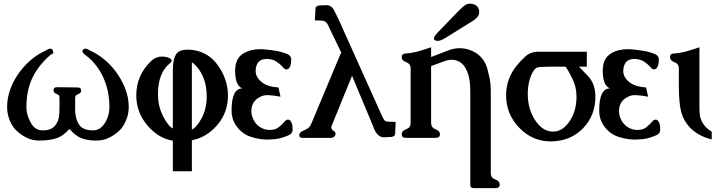

<svg xmlns="http://www.w3.org/2000/svg" viewBox="-20 -729 3835 1029"><path d="M192.9 24.4Q151.4 24.4 119.4 7.3Q87.4 -9.8 67.4 -29.8Q46.9 -48.8 32.5 -83.3Q18.1 -117.7 18.1 -155.3Q18.1 -206.5 37.1 -255.9Q56.2 -305.2 88.4 -347.2Q144 -419.9 221.2 -456.5Q230.5 -460.9 240.7 -466.8Q245.6 -468.3 249.5 -468.3Q265.6 -468.3 265.6 -441.9Q257.8 -441.9 247.1 -432.1Q183.1 -375 152.8 -310.1Q121.6 -243.2 121.6 -156.2Q121.6 -128.9 129.9 -105Q138.2 -81.1 149.4 -64Q170.4 -30.3 209 -30.3Q257.8 -30.3 277.8 -59.1Q291.5 -78.6 295.2 -98.6Q298.8 -118.7 298.8 -153.3V-207Q298.8 -220.2 282.7 -225.8Q266.6 -231.4 266.6 -245.6Q266.6 -261.7 285.6 -261.7L396 -260.3Q415 -260.3 415 -244.1Q415 -230 398.9 -224.4Q382.8 -218.8 382.8 -205.6V-145Q382.8 -87.4 407.7 -56.2Q428.2 -30.3 478.5 -30.3Q514.2 -30.3 538.1 -64Q566.4 -103.5 566.4 -156.2Q566.4 -248.5 527.8 -326.2Q495.1 -390.1 441.4 -431.2Q421.9 -445.3 421.9 -451.7Q421.9 -468.3 438 -468.3Q441.9 -468.3 446.8 -466.8Q457 -460.9 466.3 -456.5Q543.9 -419.9 599.1 -347.2Q630.9 -305.2 650.4 -255.9Q669.9 -206.5 669.9 -155.3Q669.9 -117.7 655.3 -83.3Q640.6 -48.8 620.6 -29.8Q600.1 -9.8 568.1 7.3Q536.1 24.4 495.1 24.4H493.2Q436 24.4 398.4 2.9Q382.8 -6.8 367.7 -21.5Q364.7 -23.9 356 -34.7L349.1 -35.6Q340.3 -25.4 335.9 -21.5Q306.2 7.3 268.8 15.9Q231.4 24.4 192.9 24.4Z M1008.3 -35.2Q1031.2 -43 1059.3 -93Q1087.4 -143.1 1087.9 -211.4Q1087.9 -311.5 1033.2 -373Q1015.1 -392.6 1008.8 -394H1008.3ZM1008.3 22.5V189H906.2V24.9Q828.1 12.7 768.6 -58.6Q710.4 -127.9 710.4 -217.8V-219.2Q710.9 -328.1 792 -403.8Q816.4 -425.8 847.7 -425.8Q855.5 -425.8 864.3 -424.8Q899.9 -418 899.9 -403.8Q899.9 -397.9 893.6 -392.6Q826.7 -339.8 826.7 -226.6V-224.1Q826.7 -157.2 855 -104.5Q882.8 -51.3 906.2 -40.5V-350.6Q906.2 -415 925.8 -440.9Q942.4 -462.9 985.4 -462.9Q998.5 -462.9 1014.2 -460.9Q1097.7 -449.7 1148.9 -377.4Q1200.2 -305.2 1201.7 -219.2V-216.3Q1201.7 -126.5 1145.5 -60.1Q1086.9 8.3 1008.3 22.5Z M1411.1 19Q1378.4 19 1339.4 8.8Q1300.3 -1.5 1277.8 -20.5Q1221.7 -66.9 1221.2 -134.8V-138.7Q1221.2 -254.9 1279.3 -255.4Q1240.7 -269 1240.2 -347.7V-350.6Q1240.2 -416 1284.7 -442.9Q1321.8 -465.3 1373 -465.3Q1382.3 -465.3 1391.6 -464.8Q1427.7 -461.9 1460.7 -456.1Q1493.7 -450.2 1519 -439.5Q1538.6 -431.6 1540.5 -414.1V-408.7Q1540.5 -388.2 1536.6 -377.4Q1529.3 -356.9 1515.1 -356.9Q1507.3 -356.9 1501.5 -362.8Q1498 -367.2 1490.2 -375.5Q1477.5 -388.7 1459 -400.4Q1440.4 -412.1 1410.6 -413.1H1409.2Q1379.4 -413.1 1364.7 -396Q1350.6 -378.4 1350.1 -349.1Q1350.1 -312 1387.7 -285.2Q1418.5 -263.2 1472.2 -260.3L1483.4 -210.9Q1442.4 -218.3 1416 -219.2H1413.1Q1391.1 -219.2 1373.5 -209.5Q1340.8 -192.9 1331.1 -161.6Q1327.1 -147.5 1327.1 -133.3Q1327.1 -114.7 1335 -95.7Q1352.1 -54.2 1391.1 -39.1Q1405.8 -33.2 1420.4 -32.7H1426.3Q1457 -32.7 1474.1 -47.4Q1495.6 -64.9 1508.3 -80.6Q1514.6 -87.9 1523.4 -87.9Q1539.6 -87.9 1546.4 -59.1Q1547.9 -49.8 1547.9 -36.6V-29.3Q1545.9 -12.7 1526.9 -3.9Q1501.5 6.8 1477.5 12.7Q1453.6 18.6 1411.1 19Z M2064 -76.7 2100.6 -75.7 2097.7 -13.7Q2097.7 2.4 2077.6 4.9L2040.5 6.8H2038.1Q2003.9 6.8 1985.8 -37.1Q1970.2 -75.2 1961.9 -95.2L1866.7 -322.8L1757.8 -55.7Q1755.4 -50.3 1755.4 -45.9Q1755.4 -43.5 1756.3 -40.5Q1759.3 -33.2 1765.6 -29.3Q1778.3 -22 1778.3 -12.2Q1778.3 -9.3 1777.3 -5.9Q1770.5 9.8 1753.4 9.8H1601.6Q1583.5 9.8 1583.5 -3.9Q1583.5 -7.8 1585.4 -11.7Q1589.4 -22 1603.5 -27.8Q1617.7 -33.7 1628.4 -40.5Q1641.6 -49.3 1647.5 -64L1797.9 -422.9Q1803.7 -438.5 1806.2 -441.4Q1809.6 -445.8 1809.6 -447.8Q1809.6 -448.7 1808.1 -448.7L1736.3 -597.7Q1726.1 -618.2 1703.1 -618.7L1667.5 -619.6L1670.9 -681.6V-683.1Q1670.9 -696.3 1690.4 -699.7L1728 -701.2H1729.5Q1755.4 -701.2 1769.5 -675.8Q1780.3 -654.8 1794.9 -624.5L2023.4 -116.2Q2032.2 -96.7 2038.6 -86.7Q2044.9 -76.7 2064 -76.7Z M2365.7 -524.9Q2341.3 -509.8 2324.7 -509.8Q2319.8 -509.8 2318.4 -510.7Q2305.7 -512.2 2305.7 -523.9Q2305.7 -533.7 2325.2 -554.2L2383.8 -614.7Q2396 -627 2427.7 -660.2Q2459.5 -693.4 2472.7 -701.7Q2485.8 -709.5 2500 -709.5Q2511.2 -709.5 2522.9 -704.6Q2548.3 -693.4 2548.3 -664.1Q2548.3 -647.5 2536.6 -635.5Q2524.9 -623.5 2512.2 -615.7ZM2290.5 -423.3 2382.8 -459Q2413.6 -470.7 2443.8 -470.7Q2478.5 -470.7 2511.7 -455.6Q2573.7 -427.2 2592.3 -358.9Q2598.1 -337.9 2604 -309.6Q2609.9 -281.2 2610.4 -243.7V200.2Q2610.4 224.1 2634.3 232.7Q2658.2 241.2 2658.2 259.8Q2658.2 279.3 2635.7 279.3H2520.5Q2500.5 279.3 2500.5 263.7V-243.7Q2500.5 -314.9 2477.5 -359.4Q2458 -396.5 2422.9 -405.8Q2413.6 -408.7 2401.9 -408.7Q2392.1 -408.7 2381.3 -406.7Q2369.1 -404.3 2357.7 -399.7Q2346.2 -395 2333 -390.6L2294.9 -376.5L2290.5 -374.5V-69.3Q2290.5 -44.9 2314.2 -36.4Q2337.9 -27.8 2337.9 -9.8Q2337.9 9.8 2315.9 9.8H2155.3Q2132.8 9.8 2132.8 -9.8Q2132.8 -27.8 2156.7 -36.4Q2180.7 -44.9 2180.7 -69.3V-362.8Q2180.7 -387.2 2156.7 -395.8Q2132.8 -404.3 2132.8 -422.4Q2132.8 -442.4 2154.8 -442.4Q2184.1 -443.8 2213.6 -451.7Q2243.2 -459.5 2290.5 -475.6Z M2934.6 -371.6Q2877.4 -371.6 2862.3 -367.9Q2847.2 -364.3 2835.9 -343.8Q2808.6 -293.9 2808.6 -226.6V-224.6Q2808.6 -143.6 2848.6 -84Q2886.7 -26.4 2939 -23.9H2944.8Q2993.2 -23.9 3028.8 -73.7Q3069.3 -128.9 3069.8 -211.4Q3069.8 -262.2 3048.1 -306.4Q3026.4 -350.6 3011.7 -371.6ZM3125 -451.7V-371.6H3083Q3095.2 -359.9 3132.1 -320.6Q3168.9 -281.2 3170.9 -217.3V-210Q3170.9 -113.3 3108.4 -45.4Q3042.5 25.9 2938 28.8H2931.6Q2833.5 28.8 2763.2 -43.9Q2692.4 -117.2 2692.4 -217.8V-219.2Q2692.9 -307.1 2748 -376Q2768.1 -400.9 2795.7 -426.3Q2823.2 -451.7 2863.3 -451.7Z M3381.3 19Q3348.6 19 3309.6 8.8Q3270.5 -1.5 3248 -20.5Q3191.9 -66.9 3191.4 -134.8V-138.7Q3191.4 -254.9 3249.5 -255.4Q3210.9 -269 3210.4 -347.7V-350.6Q3210.4 -416 3254.9 -442.9Q3292 -465.3 3343.3 -465.3Q3352.5 -465.3 3361.8 -464.8Q3397.9 -461.9 3430.9 -456.1Q3463.9 -450.2 3489.3 -439.5Q3508.8 -431.6 3510.7 -414.1V-408.7Q3510.7 -388.2 3506.8 -377.4Q3499.5 -356.9 3485.4 -356.9Q3477.5 -356.9 3471.7 -362.8Q3468.3 -367.2 3460.4 -375.5Q3447.8 -388.7 3429.2 -400.4Q3410.6 -412.1 3380.9 -413.1H3379.4Q3349.6 -413.1 3335 -396Q3320.8 -378.4 3320.3 -349.1Q3320.3 -312 3357.9 -285.2Q3388.7 -263.2 3442.4 -260.3L3453.6 -210.9Q3412.6 -218.3 3386.2 -219.2H3383.3Q3361.3 -219.2 3343.8 -209.5Q3311 -192.9 3301.3 -161.6Q3297.4 -147.5 3297.4 -133.3Q3297.4 -114.7 3305.2 -95.7Q3322.3 -54.2 3361.3 -39.1Q3376 -33.2 3390.6 -32.7H3396.5Q3427.2 -32.7 3444.3 -47.4Q3465.8 -64.9 3478.5 -80.6Q3484.9 -87.9 3493.7 -87.9Q3509.8 -87.9 3516.6 -59.1Q3518.1 -49.8 3518.1 -36.6V-29.3Q3516.1 -12.7 3497.1 -3.9Q3471.7 6.8 3447.8 12.7Q3423.8 18.6 3381.3 19Z M3728.5 -150.4Q3728.5 -114.7 3733.9 -97.2Q3748 -50.8 3794.4 -23.4V18.1Q3722.2 1 3676.3 -46.9Q3644 -81.1 3631.1 -127.9Q3618.2 -174.8 3618.2 -270V-362.8Q3618.2 -387.2 3594.5 -395.8Q3570.8 -404.3 3570.8 -422.4Q3570.8 -442.4 3592.3 -442.4Q3621.6 -443.8 3651.4 -451.7Q3681.2 -459.5 3728.5 -475.6Z"/></svg>

Font: Caudex
Style: Bold
Weight: 700
Version: Version 1.01